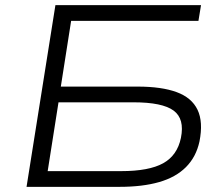

<svg xmlns="http://www.w3.org/2000/svg" viewBox="-20 -725 869 745"><path d="M83 0 195 -705H760L750 -644H256L216 -389H514Q607 -389 665.5 -367.5Q724 -346 746.5 -299Q769 -252 754 -176Q741 -116 701.5 -76.5Q662 -37 597.5 -18.5Q533 0 444 0ZM165 -61H450Q558 -61 613 -91.5Q668 -122 682 -190Q697 -264 653.5 -296Q610 -328 498 -328H207Z"/></svg>

Font: Nunito Sans 10pt Expanded Light
Style: Italic
Weight: 300
Width: 7
Italic angle: -9°
Designer: Vernon Adams
Foundry: Vernon Adams
Version: Version 3.101;gftools[0.9.27]